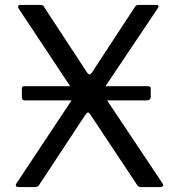

<svg xmlns="http://www.w3.org/2000/svg" viewBox="-20 -762 728 782"><path d="M594 -400V-368Q594 -353 577 -353H82Q74 -353 71.5 -356.5Q69 -360 69 -367V-399Q69 -411 78 -411H584Q594 -411 594 -400ZM638 -21Q647 -9 643.5 -4.5Q640 0 631 0H555Q544 0 539 -8L349 -294Q343 -304 338.5 -304Q334 -304 326 -292L139 -8Q137 -4 132 -2Q127 0 122 0H56Q48 0 45 -4.5Q42 -9 51 -21L280 -366Q285 -373 284.5 -378.5Q284 -384 279 -391L56 -727Q53 -731 54 -736.5Q55 -742 62 -742H143Q151 -742 154.5 -740Q158 -738 160 -733L335 -466Q340 -459 344.5 -459Q349 -459 354 -466L529 -733Q532 -738 535.5 -740Q539 -742 545 -742H618Q625 -742 625.5 -737.5Q626 -733 623 -729L401 -398Q397 -392 397 -387.5Q397 -383 401 -376L638 -21Z"/></svg>

Font: Libre Franklin
Style: Regular
Weight: 400
Designer: Pablo Impallari, Rodrigo Fuenzalida, Nhung Nguyen
Foundry: Impallari Type
Version: Version 3.000